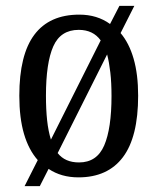

<svg xmlns="http://www.w3.org/2000/svg" viewBox="-20 -596 538 656"><path d="M109 -49Q78 -84 62 -138.5Q46 -193 46 -269Q46 -409 97.5 -477.5Q149 -546 251 -546Q312 -546 356 -514L388 -576H439L392 -483Q421 -449 436.5 -395.5Q452 -342 452 -269Q452 -128 400 -59Q348 10 248 10Q189 10 146 -19L116 40H64ZM324 -458Q298 -494 249 -494Q187 -494 162 -437.5Q137 -381 137 -269Q137 -222 141 -185Q145 -148 154 -119ZM250 -41Q311 -41 336 -99Q361 -157 361 -268Q361 -313 357 -348Q353 -383 346 -410L177 -73Q202 -41 250 -41Z"/></svg>

Font: Noto Serif Condensed
Style: Regular
Weight: 400
Width: 3
Designer: Monotype Design Team
Foundry: Monotype Imaging Inc.
Version: Version 2.013; ttfautohint (v1.8.4.7-5d5b)